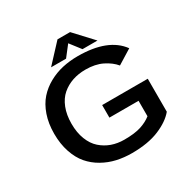

<svg xmlns="http://www.w3.org/2000/svg" viewBox="-189 -1046 1229 1238"><g transform="rotate(-30 425.0 -427.0)"><path d="M616.5 -729.5H505L444 -808.5L382.5 -729.5H271L397 -865H490.5ZM774 -354V-108.5Q732 -57.5 649.5 -23.2Q567 11 447.5 11Q388.5 11 335.2 -1Q282 -13 233.8 -40.2Q185.5 -67.5 150.5 -108.2Q115.5 -149 94.8 -210.5Q74 -272 74 -348Q74 -424 95.2 -485.2Q116.5 -546.5 152.5 -587Q188.5 -627.5 238 -654.8Q287.5 -682 341.5 -694Q395.5 -706 455 -706Q680.5 -706 769 -584L661.5 -517.5Q630.5 -555 578.8 -580.5Q527 -606 455 -606Q402.5 -606 358 -591Q313.5 -576 278.2 -545.8Q243 -515.5 223 -464.8Q203 -414 203 -348Q203 -282 222.8 -231.2Q242.5 -180.5 277 -150Q311.5 -119.5 354.5 -104.2Q397.5 -89 447.5 -89Q525 -89 572 -104.2Q619 -119.5 651.5 -145.5V-260.5H434.5V-354Z"/></g></svg>

Font: League Mono Wide Medium
Style: Regular
Weight: 500
Width: 8
Designer: Tyler Finck
Foundry: The League of Moveable Type / Tyler Finck
Version: Version 2.210